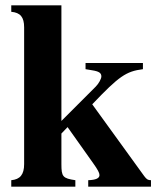

<svg xmlns="http://www.w3.org/2000/svg" viewBox="-20 -696 596 716"><path d="M543 0V-24C532 -24 527 -27 518 -39L324 -307C424 -412 450 -430 513 -438V-461H299V-438L323 -434C349 -430 358 -424 358 -411C358 -402 348 -384 337 -373L209 -245V-676H22V-652C56 -649 70 -632 70 -594V-84C70 -45 55 -27 22 -24V0H261V-24C214 -31 209 -37 209 -84V-198L232 -222L327 -88C345 -63 351 -51 351 -43C351 -31 337 -25 309 -24V0Z"/></svg>

Font: XITS
Style: Bold
Weight: 700
Designer: MicroPress Inc., with final additions and corrections provided by Coen Hoffman, Elsevier (retired)
Version: Version 1.302